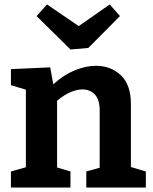

<svg xmlns="http://www.w3.org/2000/svg" viewBox="-20 -841 684 861"><path d="M29 0V-72L96 -91V-439L29 -459V-531L205 -539L219 -463Q265 -505 315 -525.5Q365 -546 410 -546Q477 -546 522 -503.5Q567 -461 567 -375V-92L634 -72V0H367V-72L427 -89V-345Q427 -394 405.5 -417Q384 -440 349 -440Q324 -440 294.5 -427Q265 -414 236 -389V-90L296 -72V0ZM472 -821 518 -769 376 -626 296 -619 144 -769 191 -821 333 -724Z"/></svg>

Font: Bitter
Style: Bold
Weight: 700
Designer: Sol Matas, and Bitter project Authors
Foundry: Sol Matas
Version: Version 2.001